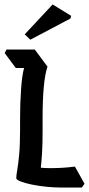

<svg xmlns="http://www.w3.org/2000/svg" viewBox="-20 -861 399 861"><path d="M255 -20Q223 -20 188 -23.5Q153 -27 122 -33.5Q91 -40 72 -47.5Q53 -55 53 -62Q53 -75 57.5 -100Q62 -125 66 -168.5Q70 -212 70 -279V-329Q70 -398 74.5 -461.5Q79 -525 88 -556H51L1 -623L9 -639H136L193 -562Q182 -531 176.5 -472.5Q171 -414 171 -334V-270Q171 -213 168.5 -173.5Q166 -134 163 -109Q181 -107 205 -107Q232 -107 258.5 -108.5Q285 -110 316 -114L359 -37L347 -20ZM296 -778 116 -683 91 -707 216 -841 299 -790Z"/></svg>

Font: Jaini
Style: Regular
Weight: 400
Designer: Maithili Shingre, Girish Dalvi (Devanagari), Taresh Vohra (Latin)
Foundry: Ek Type
Version: Version 2.000; ttfautohint (v1.8.4.7-5d5b)